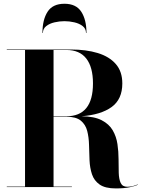

<svg xmlns="http://www.w3.org/2000/svg" viewBox="-20 -1020 783 1047"><path d="M449 -840.5Q449 -863.5 430.8 -877.8Q412.5 -892 385.5 -898.2Q358.5 -904.5 331.5 -904.5Q304.5 -904.5 277.5 -898.2Q250.5 -892 232.2 -877.8Q214 -863.5 214 -840.5H211.5Q211.5 -912.5 239.5 -956Q267.5 -999.5 331.5 -999.5Q395 -999.5 423.2 -956Q451.5 -912.5 451.5 -840.5ZM17 -2.5H116.5V-747.5H17V-750H367Q450 -750 513 -730.8Q576 -711.5 611.5 -670.8Q647 -630 647 -565Q647 -478.5 588.5 -436.2Q530 -394 424 -386Q493.5 -385.5 534.2 -364.5Q575 -343.5 594.8 -309.2Q614.5 -275 620.5 -234Q626.5 -193 626.5 -152.2Q626.5 -111.5 627.5 -77.2Q628.5 -43 638.2 -22.2Q648 -1.5 674 -1.5Q690 -1.5 705.2 -5.5Q720.5 -9.5 731 -14.5L732 -13Q720 -6 688.5 0.8Q657 7.5 612 7.5Q553.5 7.5 523.2 -13.8Q493 -35 481.5 -69.8Q470 -104.5 468.2 -146.2Q466.5 -188 465.5 -229.8Q464.5 -271.5 455.5 -306.2Q446.5 -341 420.5 -362.2Q394.5 -383.5 342 -383.5H272V-2.5H372V0H17ZM342 -747.5H272V-386H342Q487 -386 487 -565Q487 -654 450.5 -700.8Q414 -747.5 342 -747.5Z"/></svg>

Font: Bodoni* 72pt
Style: Bold
Weight: 700
Version: Version 2.3